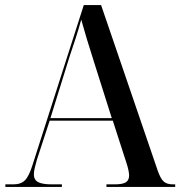

<svg xmlns="http://www.w3.org/2000/svg" viewBox="-20 -734 708 754"><path d="M1 0V-10H33Q62 -10 78 -26Q94 -42 108 -87L309 -714H377L599 -65Q610 -33 622.5 -21.5Q635 -10 659 -10H668V0H398V-10H430Q461 -10 474 -18Q487 -26 487 -45Q487 -54 484 -67.5Q481 -81 476 -96L423 -260H175L125 -107Q120 -90 116.5 -75Q113 -60 113 -49Q113 -28 129.5 -19Q146 -10 183 -10H223V0ZM178 -270H419L350 -488Q333 -541 320.5 -582.5Q308 -624 299 -657Q288 -617 277.5 -585Q267 -553 252 -508Z"/></svg>

Font: Noto Serif Display SemiCondensed Medium
Style: Regular
Weight: 500
Width: 4
Designer: Monotype Design Team
Foundry: Monotype Imaging Inc.
Version: Version 2.009